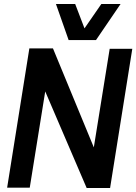

<svg xmlns="http://www.w3.org/2000/svg" viewBox="-20 -946 687 968"><path d="M16 0 128 -702H247L453 -203L533 -700H647L535 2H417L208 -485L130 0ZM588 -926 464 -744H326L262 -926H359L406 -803L491 -926Z"/></svg>

Font: Georama SemiBold
Style: Italic
Weight: 600
Italic angle: -9°
Designer: Jean-Baptiste Levee
Foundry: Production Type
Version: Version 1.000